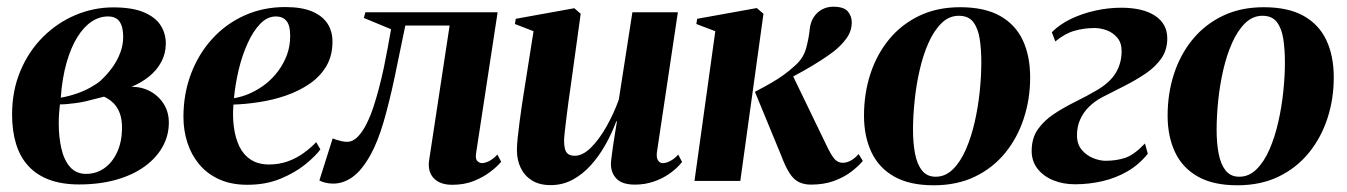

<svg xmlns="http://www.w3.org/2000/svg" viewBox="-20 -539 4012 572"><path d="M215.5 10.5Q164 10.5 126.2 -3.8Q88.5 -18 64 -45Q39.5 -72 27.8 -110.5Q16 -149 16 -197.5Q16 -269 40.8 -327.8Q65.5 -386.5 108.2 -429Q151 -471.5 205 -494.2Q259 -517 317.5 -517Q375 -517 409.5 -502Q444 -487 459 -462.8Q474 -438.5 474 -409.5Q474 -379.5 460.5 -354.5Q447 -329.5 424 -311Q401 -292.5 372 -280.5Q402.5 -280.5 427.8 -266.8Q453 -253 468 -229Q483 -205 483 -173.5Q483 -135 464.2 -101.5Q445.5 -68 410.5 -42.8Q375.5 -17.5 326 -3.5Q276.5 10.5 215.5 10.5ZM236.5 -21Q266.5 -21 290.2 -37.5Q314 -54 328.2 -84Q342.5 -114 343.5 -154Q344 -181 337.5 -199.8Q331 -218.5 318.8 -231Q306.5 -243.5 290 -251Q278.5 -248.5 264.2 -244.5Q250 -240.5 234.5 -237Q219 -233.5 202.5 -231.5Q192.5 -230.5 181.8 -229.2Q171 -228 158.5 -228Q157 -216 156 -201.5Q155 -187 155 -171Q155 -131 162.8 -96.8Q170.5 -62.5 188.5 -41.8Q206.5 -21 236.5 -21ZM161 -248Q186.5 -252.5 209.2 -260.5Q232 -268.5 250.2 -278.8Q268.5 -289 279.5 -298.5Q300 -317.5 315 -338.5Q330 -359.5 338.5 -382.5Q347 -405.5 347 -429Q347 -458.5 336.5 -474.2Q326 -490 301.5 -490Q276 -490 252.8 -474.5Q229.5 -459 210.5 -428.5Q191.5 -398 178.5 -353Q165.5 -308 161 -248Z M934.5 -94Q920 -74 889.5 -49.2Q859 -24.5 815.5 -6.5Q772 11.5 717 11.5Q668.5 11.5 632.5 -5Q596.5 -21.5 573 -50Q549.5 -78.5 538 -114.8Q526.5 -151 526.5 -190.5Q526.5 -259.5 549 -319Q571.5 -378.5 612.2 -423.2Q653 -468 708.5 -493Q764 -518 829.5 -518Q879 -518 910 -504.8Q941 -491.5 955.8 -468.5Q970.5 -445.5 970.5 -415Q970.5 -372.5 951.8 -341.2Q933 -310 901.5 -288.8Q870 -267.5 831.5 -254.2Q793 -241 752.2 -234.8Q711.5 -228.5 675.5 -227.5Q672.5 -192.5 676.8 -160.2Q681 -128 693 -103Q705 -78 727 -63.5Q749 -49 781.5 -49Q811.5 -49 837.2 -58.2Q863 -67.5 884.2 -82.8Q905.5 -98 922 -115.5ZM802 -490Q776.5 -490 755.2 -468Q734 -446 717.8 -410.2Q701.5 -374.5 691.2 -331.5Q681 -288.5 677 -246.5Q702 -250.5 726.2 -261.5Q750.5 -272.5 771.8 -289.2Q793 -306 809.2 -328Q825.5 -350 835 -376Q844.5 -402 844.5 -431.5Q844.5 -464 833.2 -477Q822 -490 802 -490Z M1398.5 -83.5Q1395.5 -65.5 1402.2 -59.2Q1409 -53 1415.5 -53Q1424.5 -53 1436.5 -58.8Q1448.5 -64.5 1462 -78.5L1473 -57Q1461 -42.5 1440.2 -26.8Q1419.5 -11 1391.5 0.2Q1363.5 11.5 1327.5 11.5Q1290 11.5 1271.8 -8.5Q1253.5 -28.5 1258.5 -62L1319.5 -463H1187.5Q1171 -381.5 1155.5 -308.2Q1140 -235 1122.8 -175.8Q1105.5 -116.5 1083.5 -77Q1058 -31.5 1030.5 -11.8Q1003 8 972.5 8Q959.5 8 948.2 5Q937 2 931.5 -1.5L971 -126.5Q976.5 -124.5 983.5 -122.2Q990.5 -120 998.5 -118.2Q1006.5 -116.5 1014 -116.5Q1031 -116.5 1045.5 -131.2Q1060 -146 1072 -170Q1084 -194 1093 -221.8Q1102 -249.5 1108.5 -274.5Q1117 -306.5 1123.8 -338.8Q1130.5 -371 1135.8 -400.5Q1141 -430 1145 -452L1064 -485.5L1068.5 -502.5H1462.5Z M1620.5 12.5Q1586.5 12.5 1564.2 -1.8Q1542 -16 1531 -39.5Q1520 -63 1520 -91.5Q1520 -105.5 1522.2 -127.8Q1524.5 -150 1527.8 -175.2Q1531 -200.5 1534.5 -223.5Q1538 -246.5 1540.5 -262.5L1569.5 -446L1514 -467.5L1516.5 -483L1691 -514.5L1710 -498L1680 -281Q1677 -262 1673.8 -237.5Q1670.5 -213 1667.5 -188.8Q1664.5 -164.5 1662.5 -146Q1660.5 -127.5 1660.5 -120Q1660.5 -106 1663 -95.8Q1665.5 -85.5 1672.5 -80.2Q1679.5 -75 1692.5 -75Q1716 -75 1740.5 -99.2Q1765 -123.5 1786.8 -162Q1808.5 -200.5 1823.5 -242L1864 -502.5H1999.5L1937 -85Q1935 -69 1940.5 -61Q1946 -53 1954.5 -53Q1964.5 -53 1977 -59.5Q1989.5 -66 2000.5 -78.5L2012 -56.5Q1997.5 -38 1975.8 -22.5Q1954 -7 1927.5 2Q1901 11 1872 11Q1833.5 11 1816.8 -6.5Q1800 -24 1800 -50.5Q1800 -56 1801.8 -70.2Q1803.5 -84.5 1806.2 -103.2Q1809 -122 1812.2 -141.8Q1815.5 -161.5 1818 -177.5H1816Q1802.5 -141 1783.2 -107Q1764 -73 1739.5 -46Q1715 -19 1685.2 -3.2Q1655.5 12.5 1620.5 12.5Z M2049 0 2111 -446 2054.5 -467.5 2057 -483 2234.5 -515 2254.5 -498 2185.5 0ZM2396 11Q2375 11 2359.5 3.2Q2344 -4.5 2331.8 -23.8Q2319.5 -43 2307 -76.5L2229 -265.5Q2256 -279.5 2277.2 -291.8Q2298.5 -304 2316 -316.8Q2333.5 -329.5 2349 -344Q2374 -366 2382 -396.8Q2390 -427.5 2392 -450Q2394 -472 2404 -487.5Q2414 -503 2429.2 -511Q2444.5 -519 2462 -519Q2494 -519 2505.8 -505Q2517.5 -491 2517.5 -472.5Q2517.5 -446.5 2502 -425Q2486.5 -403.5 2463.5 -385.5Q2450 -375 2426.5 -359.8Q2403 -344.5 2374.2 -328.2Q2345.5 -312 2316 -297.5Q2286.5 -283 2261 -273L2340.5 -316.5L2442.5 -105.5Q2455 -79 2465.2 -66.5Q2475.5 -54 2491 -54Q2501.5 -54 2513.5 -60Q2525.5 -66 2538 -80L2550.5 -59.5Q2538 -44.5 2516.8 -28Q2495.5 -11.5 2465.2 -0.2Q2435 11 2396 11Z M2840.5 -517.5Q2913 -517.5 2959 -491.8Q3005 -466 3027 -419.2Q3049 -372.5 3049 -308Q3049 -244.5 3030.2 -186.8Q3011.5 -129 2975 -84Q2938.5 -39 2885 -13Q2831.5 13 2761.5 13Q2690 13 2644 -13Q2598 -39 2576 -86Q2554 -133 2554 -194.5Q2554 -260.5 2573 -318.8Q2592 -377 2628.8 -421.8Q2665.5 -466.5 2718.8 -492Q2772 -517.5 2840.5 -517.5ZM2836.5 -492Q2807.5 -492 2785 -470Q2762.5 -448 2746.2 -411.5Q2730 -375 2719.8 -330.2Q2709.5 -285.5 2704.8 -239Q2700 -192.5 2700 -152Q2700 -113 2706 -81.5Q2712 -50 2726.8 -31.2Q2741.5 -12.5 2767.5 -12.5Q2796.5 -12.5 2819 -34.8Q2841.5 -57 2857.5 -93.8Q2873.5 -130.5 2883.8 -175.5Q2894 -220.5 2898.8 -266.8Q2903.5 -313 2903.5 -353Q2903.5 -391 2898.8 -422.5Q2894 -454 2879.8 -473Q2865.5 -492 2836.5 -492Z M3182.5 10Q3147.5 10 3118.2 -1.8Q3089 -13.5 3071.2 -36Q3053.5 -58.5 3053.5 -89.5Q3053.5 -127.5 3072 -153.8Q3090.5 -180 3120 -199.5Q3149.5 -219 3183.5 -235.8Q3217.5 -252.5 3249 -271Q3286.5 -293 3304 -321.8Q3321.5 -350.5 3321.5 -387Q3321.5 -411.5 3308.5 -426.8Q3295.5 -442 3277 -448.8Q3258.5 -455.5 3241 -455.5Q3209.5 -455.5 3180.8 -447.2Q3152 -439 3124 -415.5L3113.5 -443Q3137.5 -467 3171.2 -483Q3205 -499 3243.5 -507.5Q3282 -516 3320 -516Q3385 -516 3421.2 -492Q3457.5 -468 3457.5 -424.5Q3457.5 -390.5 3440 -365.2Q3422.5 -340 3393.5 -320.2Q3364.5 -300.5 3330.2 -283.2Q3296 -266 3262 -248.5Q3240 -236.5 3223.5 -220Q3207 -203.5 3197.8 -182.5Q3188.5 -161.5 3188.5 -136Q3188.5 -110 3202.2 -93.2Q3216 -76.5 3236 -68.2Q3256 -60 3274 -60Q3305 -60 3331.5 -68.5Q3358 -77 3391 -111.5L3399.5 -81Q3373 -48 3338 -28Q3303 -8 3263.2 1Q3223.5 10 3182.5 10Z M3745 -517.5Q3817.5 -517.5 3863.5 -491.8Q3909.5 -466 3931.5 -419.2Q3953.5 -372.5 3953.5 -308Q3953.5 -244.5 3934.8 -186.8Q3916 -129 3879.5 -84Q3843 -39 3789.5 -13Q3736 13 3666 13Q3594.5 13 3548.5 -13Q3502.5 -39 3480.5 -86Q3458.5 -133 3458.5 -194.5Q3458.5 -260.5 3477.5 -318.8Q3496.5 -377 3533.2 -421.8Q3570 -466.5 3623.2 -492Q3676.5 -517.5 3745 -517.5ZM3741 -492Q3712 -492 3689.5 -470Q3667 -448 3650.8 -411.5Q3634.5 -375 3624.2 -330.2Q3614 -285.5 3609.2 -239Q3604.5 -192.5 3604.5 -152Q3604.5 -113 3610.5 -81.5Q3616.5 -50 3631.2 -31.2Q3646 -12.5 3672 -12.5Q3701 -12.5 3723.5 -34.8Q3746 -57 3762 -93.8Q3778 -130.5 3788.2 -175.5Q3798.5 -220.5 3803.2 -266.8Q3808 -313 3808 -353Q3808 -391 3803.2 -422.5Q3798.5 -454 3784.2 -473Q3770 -492 3741 -492Z"/></svg>

Font: Merriweather 144pt
Style: Bold Italic
Weight: 700
Italic angle: -7.8°
Version: Version 2.101